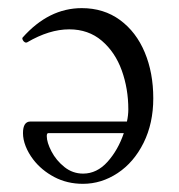

<svg xmlns="http://www.w3.org/2000/svg" viewBox="-20 -445 445 477"><path d="M62.5 -48.8Q50.3 -64.9 43.7 -81.8Q37.1 -98.6 37.1 -114.3Q37.1 -143.1 55.7 -143.1H295.4Q298.8 -158.7 298.8 -173.3Q298.8 -224.6 282.5 -270Q266.1 -315.4 232.9 -343.8Q199.7 -372.1 151.9 -372.1Q102.5 -372.1 47.4 -339.8Q44.4 -338.4 41.3 -340.3Q38.1 -342.3 36.4 -345.9Q34.7 -349.6 36.1 -351.6Q101.1 -424.8 183.1 -424.8Q237.8 -424.8 278.1 -395.3Q318.4 -365.7 339.6 -314.9Q360.8 -264.2 360.8 -200.7Q360.8 -138.7 336.7 -90.1Q312.5 -41.5 272.2 -14.9Q231.9 11.7 186 11.7Q147 11.7 115 -5.1Q83 -22 62.5 -48.8ZM186.5 -13.7Q220.7 -13.7 247.1 -43Q273.4 -72.3 287.6 -114.3H100.1Q96.2 -114.3 96.2 -106.9Q96.2 -91.3 107.9 -68.8Q119.6 -46.4 140.1 -30Q160.6 -13.7 186.5 -13.7Z"/></svg>

Font: JuniusX Light
Style: Regular
Weight: 300
Designer: Peter S. Baker
Foundry: Briery Creek Software
Version: Version 1.008